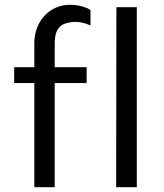

<svg xmlns="http://www.w3.org/2000/svg" viewBox="-20 -780 683 800"><path d="M123 0H208V-434H341V-500H208V-597C208 -664 234 -681 273 -687C305 -693 337 -683 357 -674V-739C337 -750 309 -760 271 -760C187 -760 123 -692 123 -600V-500H39V-434H123ZM464 0H550V-750H465Z"/></svg>

Font: Oakes
Style: Regular
Weight: 400
Designer: Samuel Oakes
Foundry: Samuel Oakes
Version: Version 1.003;PS 001.003;hotconv 1.0.88;makeotf.lib2.5.64775